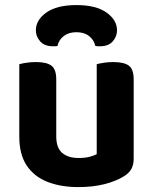

<svg xmlns="http://www.w3.org/2000/svg" viewBox="-20 -736 614 771"><path d="M57.5 -187.2V-259.2H205.9V-188.2Q205.9 -142.4 229.7 -122Q253.4 -101.6 295.9 -101.6Q323 -101.6 341.1 -106.7Q359.2 -111.8 368.4 -117V-259.2H516.8V-98.7Q516.8 -74.7 507.5 -57.6Q498.2 -40.6 477.2 -27.8Q445.3 -8 398.6 3.7Q351.9 15.3 294.9 15.3Q224.4 15.3 170.6 -5.7Q116.9 -26.8 87.2 -71.4Q57.5 -116.1 57.5 -187.2ZM516.8 -214.1H368.4V-478.2Q378 -481 396.1 -483.9Q414.2 -486.8 435 -486.8Q478.3 -486.8 497.6 -472.2Q516.8 -457.6 516.8 -417.1ZM205.9 -214.1H57.5V-478.2Q67.1 -481 85.2 -483.9Q103.3 -486.8 124.4 -486.8Q167.4 -486.8 186.7 -472.2Q205.9 -457.6 205.9 -417.1ZM286.9 -606.7Q255.9 -606.7 235.9 -591.2Q215.9 -575.8 210.9 -551.4Q206.4 -550.4 202.3 -550.2Q198.2 -550.1 193.2 -550.1Q158.9 -550.1 141.4 -569.9Q124 -589.6 124 -614Q124 -655.6 166 -685.6Q208 -715.6 286.9 -715.6Q365.4 -715.6 407.6 -685.7Q449.9 -655.8 449.9 -614Q449.9 -589.6 432.8 -569.9Q415.7 -550.1 380.7 -550.1Q376.4 -550.1 372.1 -550.2Q367.7 -550.4 362.9 -551.4Q357.2 -575.8 337.7 -591.2Q318.2 -606.7 286.9 -606.7Z"/></svg>

Font: Baloo Bhaijaan 2
Style: Regular
Weight: 400
Designer: Sanskriti Dholi, Noopur Datye and Ek Type
Foundry: Ek Type
Version: Version 1.701